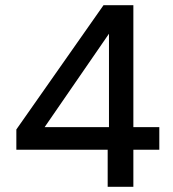

<svg xmlns="http://www.w3.org/2000/svg" viewBox="-20 -720 667 740"><path d="M395 0V-143H43V-221L379 -700H494V-230H594V-143H494V0ZM152 -230H400V-590Z"/></svg>

Font: DM Sans 10pt Medium
Style: Regular
Weight: 500
Version: Version 4.004;gftools[0.9.30]